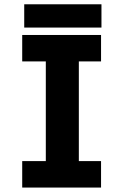

<svg xmlns="http://www.w3.org/2000/svg" viewBox="-20 -864 568 886"><path d="M191.4 -700.2H343.8V0H191.4ZM446.3 -702.6V-580.6H82.5V-702.6ZM446.3 -120.6V1.5H82.5V-120.6ZM91.8 -844.2H448.2V-736.8H91.8Z"/></svg>

Font: DavidDev Light
Style: Regular
Weight: 300
Designer: David.dev
Foundry: David.dev
Version: Version 1.001;FEAKit 1.0